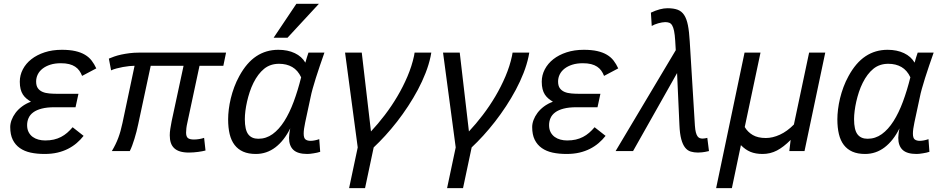

<svg xmlns="http://www.w3.org/2000/svg" viewBox="-20 -786 4916 999"><path d="M415 -79.1Q398.9 -58.6 378.9 -41.5Q358.9 -24.4 334 -11.7Q309.1 1 278.8 8.1Q248.5 15.1 211.9 15.1Q172.4 15.1 139.6 8.1Q106.9 1 83.3 -15.6Q59.6 -32.2 46.4 -58.8Q33.2 -85.4 33.2 -125Q33.2 -142.6 40.3 -161.6Q47.4 -180.7 60.8 -198.7Q74.2 -216.8 94.5 -231.9Q114.7 -247.1 141.1 -256.8Q128.4 -264.2 117.7 -273.2Q106.9 -282.2 99.1 -294.2Q91.3 -306.2 87.2 -322.5Q83 -338.9 83 -360.8Q83 -395 98.9 -425.3Q114.7 -455.6 143.3 -478Q171.9 -500.5 212.2 -513.7Q252.4 -526.9 301.8 -526.9Q342.3 -526.9 371.6 -520.3Q400.9 -513.7 421.9 -501.2Q442.9 -488.8 456.8 -470.7Q470.7 -452.6 481 -430.2L407.2 -391.1Q401.4 -406.2 392.6 -418.5Q383.8 -430.7 370.8 -439.2Q357.9 -447.8 339.8 -452.4Q321.8 -457 296.9 -457Q266.1 -457 242.2 -449.5Q218.3 -441.9 201.7 -429Q185.1 -416 176.5 -398.7Q168 -381.3 168 -361.8Q168 -339.8 177 -327.1Q186 -314.5 201.4 -307.9Q216.8 -301.3 237.8 -299.6Q258.8 -297.9 282.2 -297.9H388.2L373 -228H263.2Q224.1 -228 197 -220.9Q169.9 -213.9 153.1 -201.4Q136.2 -189 128.7 -171.9Q121.1 -154.8 121.1 -134.8Q121.1 -113.3 129.2 -98.1Q137.2 -83 150.4 -73.5Q163.6 -64 180.4 -59.6Q197.3 -55.2 214.8 -55.2Q239.7 -55.2 260 -59.8Q280.3 -64.5 297.6 -73.5Q314.9 -82.5 329.6 -95.2Q344.2 -107.9 357.9 -124Z M1049.3 -2.9Q1042 -1 1032 1Q1022 2.9 1010.7 4.4Q999.5 5.9 987.3 6.8Q975.1 7.8 963.4 7.8Q936 7.8 917 2Q897.9 -3.9 886 -15.4Q874 -26.9 868.7 -43.5Q863.3 -60.1 863.3 -82Q863.3 -97.2 866 -115Q868.7 -132.8 873 -154.8L935.1 -443.8H764.2L699.2 -140.1Q695.3 -121.1 690.2 -101.3Q685.1 -81.5 679.4 -63.2Q673.8 -44.9 667.7 -28.6Q661.6 -12.2 655.3 0H562Q572.8 -18.1 580.8 -34.7Q588.9 -51.3 595.2 -68.1Q601.6 -85 606.9 -103.8Q612.3 -122.6 617.2 -146L680.2 -443.8Q668.9 -443.8 652.8 -442.1Q636.7 -440.4 619.4 -437.3Q602.1 -434.1 585.7 -429.7Q569.3 -425.3 558.1 -419.9L546.4 -481Q558.1 -486.3 574.5 -491.9Q590.8 -497.6 610.8 -502Q630.9 -506.3 654.3 -509.3Q677.7 -512.2 703.1 -512.2H1156.2L1142.1 -443.8H1018.1L955.1 -148.9Q951.2 -132.3 949.7 -119.1Q948.2 -106 948.2 -96.2Q948.2 -75.7 957.5 -67.9Q966.8 -60.1 989.3 -60.1Q1002 -60.1 1016.8 -62.5Q1031.7 -64.9 1042 -68.8Z M1646 3.9Q1639.2 6.3 1630.1 8.3Q1621.1 10.3 1611.8 11.7Q1602.5 13.2 1593.8 14.2Q1585 15.1 1579.1 15.1Q1529.3 15.1 1506.6 -6.1Q1483.9 -27.3 1483.9 -68.8Q1483.9 -75.7 1485.4 -89.1Q1486.8 -102.5 1490.2 -118.2Q1458.5 -54.2 1413.1 -19.5Q1367.7 15.1 1311 15.1Q1272.9 15.1 1245.6 3.2Q1218.3 -8.8 1200.7 -31.7Q1183.1 -54.7 1175 -88.1Q1167 -121.6 1167 -165Q1167 -189 1170.4 -217Q1173.8 -245.1 1180.9 -274.4Q1188 -303.7 1199 -333.3Q1210 -362.8 1225.1 -390.1Q1263.2 -460 1313.7 -493.4Q1364.3 -526.9 1428.2 -526.9Q1477.1 -526.9 1513.7 -509.5Q1550.3 -492.2 1568.8 -460Q1572.8 -474.1 1576.9 -487.8Q1581.1 -501.5 1585 -512.2H1668Q1655.8 -477.5 1644.3 -443.8Q1632.8 -410.2 1623.3 -379.9Q1613.8 -349.6 1606.7 -324.2Q1599.6 -298.8 1596.2 -280.8L1567.9 -148.9Q1564 -130.4 1562 -116Q1560.1 -101.6 1560.1 -90.8Q1560.1 -67.9 1569.6 -60.5Q1579.1 -53.2 1596.2 -53.2Q1606 -53.2 1618.2 -55.7Q1630.4 -58.1 1641.1 -62ZM1324.2 -64Q1364.7 -64 1398.2 -88.1Q1431.6 -112.3 1459 -155.3Q1486.3 -198.2 1508.1 -256.8Q1529.8 -315.4 1546.9 -383.8Q1529.8 -420.4 1500.5 -437.3Q1471.2 -454.1 1432.1 -454.1Q1386.2 -454.1 1354.2 -428Q1322.3 -401.9 1298.8 -355Q1287.6 -332.5 1279.3 -307.4Q1271 -282.2 1265.4 -257.3Q1259.8 -232.4 1256.8 -209Q1253.9 -185.5 1253.9 -166Q1253.9 -110.8 1271.5 -87.4Q1289.1 -64 1324.2 -64ZM1476.1 -589.8H1403.8L1522 -766.1H1639.2Z M1862.3 -512.2 1910.2 -102.1Q1946.8 -141.1 1982.2 -187.5Q2017.6 -233.9 2047.6 -284.7Q2077.6 -335.4 2100.3 -388.9Q2123 -442.4 2134.3 -495.1L2137.2 -512.2H2224.1L2220.2 -491.2Q2211.4 -449.7 2194.3 -406Q2177.2 -362.3 2154.1 -318.8Q2130.9 -275.4 2103.3 -233.4Q2075.7 -191.4 2045.7 -152.8Q2015.6 -114.3 1984.6 -80.3Q1953.6 -46.4 1924.3 -19L1879.4 192.9H1796.4L1841.3 -19L1775.4 -512.2Z M2372.1 -512.2 2419.9 -102.1Q2456.5 -141.1 2491.9 -187.5Q2527.3 -233.9 2557.4 -284.7Q2587.4 -335.4 2610.1 -388.9Q2632.8 -442.4 2644 -495.1L2647 -512.2H2733.9L2730 -491.2Q2721.2 -449.7 2704.1 -406Q2687 -362.3 2663.8 -318.8Q2640.6 -275.4 2613 -233.4Q2585.4 -191.4 2555.4 -152.8Q2525.4 -114.3 2494.4 -80.3Q2463.4 -46.4 2434.1 -19L2389.2 192.9H2306.2L2351.1 -19L2285.2 -512.2Z M3130.9 -79.1Q3114.7 -58.6 3094.7 -41.5Q3074.7 -24.4 3049.8 -11.7Q3024.9 1 2994.6 8.1Q2964.4 15.1 2927.7 15.1Q2888.2 15.1 2855.5 8.1Q2822.8 1 2799.1 -15.6Q2775.4 -32.2 2762.2 -58.8Q2749 -85.4 2749 -125Q2749 -142.6 2756.1 -161.6Q2763.2 -180.7 2776.6 -198.7Q2790 -216.8 2810.3 -231.9Q2830.6 -247.1 2856.9 -256.8Q2844.2 -264.2 2833.5 -273.2Q2822.8 -282.2 2814.9 -294.2Q2807.1 -306.2 2803 -322.5Q2798.8 -338.9 2798.8 -360.8Q2798.8 -395 2814.7 -425.3Q2830.6 -455.6 2859.1 -478Q2887.7 -500.5 2928 -513.7Q2968.3 -526.9 3017.6 -526.9Q3058.1 -526.9 3087.4 -520.3Q3116.7 -513.7 3137.7 -501.2Q3158.7 -488.8 3172.6 -470.7Q3186.5 -452.6 3196.8 -430.2L3123 -391.1Q3117.2 -406.2 3108.4 -418.5Q3099.6 -430.7 3086.7 -439.2Q3073.7 -447.8 3055.7 -452.4Q3037.6 -457 3012.7 -457Q2981.9 -457 2958 -449.5Q2934.1 -441.9 2917.5 -429Q2900.9 -416 2892.3 -398.7Q2883.8 -381.3 2883.8 -361.8Q2883.8 -339.8 2892.8 -327.1Q2901.9 -314.5 2917.2 -307.9Q2932.6 -301.3 2953.6 -299.6Q2974.6 -297.9 2998 -297.9H3104L3088.9 -228H2979Q2939.9 -228 2912.8 -220.9Q2885.7 -213.9 2868.9 -201.4Q2852.1 -189 2844.5 -171.9Q2836.9 -154.8 2836.9 -134.8Q2836.9 -113.3 2845 -98.1Q2853 -83 2866.2 -73.5Q2879.4 -64 2896.2 -59.6Q2913.1 -55.2 2930.7 -55.2Q2955.6 -55.2 2975.8 -59.8Q2996.1 -64.5 3013.4 -73.5Q3030.8 -82.5 3045.4 -95.2Q3060.1 -107.9 3073.7 -124Z M3595.7 -131.8Q3597.2 -110.4 3600.6 -97.4Q3604 -84.5 3609.1 -77.1Q3614.3 -69.8 3620.8 -67.4Q3627.4 -64.9 3635.7 -64.9Q3642.6 -64.9 3648.9 -66.2Q3655.3 -67.4 3660.2 -68.8L3668.9 0Q3646.5 5.4 3632.3 6.6Q3618.2 7.8 3611.8 7.8Q3591.3 7.8 3574.2 2.7Q3557.1 -2.4 3544.7 -18.1Q3532.2 -33.7 3524.7 -61.8Q3517.1 -89.8 3515.1 -136.2L3502.9 -405.8L3273.9 0H3183.1L3496.1 -524.9L3493.2 -574.2Q3491.2 -606 3487.3 -625Q3483.4 -644 3477.1 -654.3Q3470.7 -664.6 3461.9 -667.7Q3453.1 -670.9 3440.9 -670.9Q3433.6 -670.9 3424.1 -669.2Q3414.6 -667.5 3404.8 -664.8Q3395 -662.1 3386.2 -658.4Q3377.4 -654.8 3371.1 -650.9L3366.7 -720.2Q3415.5 -743.2 3453.1 -743.2Q3484.9 -743.2 3505.9 -735.4Q3526.9 -727.5 3539.8 -707.8Q3552.7 -688 3559.3 -654.8Q3565.9 -621.6 3568.8 -570.8Z M4166 0H4086.9L4093.8 -58.1Q4057.1 -21 4022.5 -2.9Q3987.8 15.1 3947.8 15.1Q3911.6 15.1 3885 4.2Q3858.4 -6.8 3835 -30.8L3788.1 192.9H3706.1L3854 -512.2H3937L3855 -125Q3870.1 -99.1 3896.7 -83.5Q3923.3 -67.9 3964.8 -67.9Q4000 -67.9 4037.8 -85.2Q4075.7 -102.5 4110.8 -138.2L4189.9 -512.2H4273.9Z M4815.9 3.9Q4809.1 6.3 4800 8.3Q4791 10.3 4781.7 11.7Q4772.5 13.2 4763.7 14.2Q4754.9 15.1 4749 15.1Q4699.2 15.1 4676.5 -6.1Q4653.8 -27.3 4653.8 -68.8Q4653.8 -75.7 4655.3 -89.1Q4656.7 -102.5 4660.2 -118.2Q4628.4 -54.2 4583 -19.5Q4537.6 15.1 4481 15.1Q4442.9 15.1 4415.5 3.2Q4388.2 -8.8 4370.6 -31.7Q4353 -54.7 4345 -88.1Q4336.9 -121.6 4336.9 -165Q4336.9 -189 4340.3 -217Q4343.8 -245.1 4350.8 -274.4Q4357.9 -303.7 4368.9 -333.3Q4379.9 -362.8 4395 -390.1Q4433.1 -460 4483.6 -493.4Q4534.2 -526.9 4598.1 -526.9Q4647 -526.9 4683.6 -509.5Q4720.2 -492.2 4738.8 -460Q4742.7 -474.1 4746.8 -487.8Q4751 -501.5 4754.9 -512.2H4837.9Q4825.7 -477.5 4814.2 -443.8Q4802.7 -410.2 4793.2 -379.9Q4783.7 -349.6 4776.6 -324.2Q4769.5 -298.8 4766.1 -280.8L4737.8 -148.9Q4733.9 -130.4 4731.9 -116Q4730 -101.6 4730 -90.8Q4730 -67.9 4739.5 -60.5Q4749 -53.2 4766.1 -53.2Q4775.9 -53.2 4788.1 -55.7Q4800.3 -58.1 4811 -62ZM4494.1 -64Q4534.7 -64 4568.1 -88.1Q4601.6 -112.3 4628.9 -155.3Q4656.2 -198.2 4678 -256.8Q4699.7 -315.4 4716.8 -383.8Q4699.7 -420.4 4670.4 -437.3Q4641.1 -454.1 4602.1 -454.1Q4556.2 -454.1 4524.2 -428Q4492.2 -401.9 4468.8 -355Q4457.5 -332.5 4449.2 -307.4Q4440.9 -282.2 4435.3 -257.3Q4429.7 -232.4 4426.8 -209Q4423.8 -185.5 4423.8 -166Q4423.8 -110.8 4441.4 -87.4Q4459 -64 4494.1 -64Z"/></svg>

Font: Lorenzo Sans
Style: Italic
Weight: 400
Italic angle: -12°
Foundry: Intel Corporation
Version: Version 1.00; ttfautohint (v1.5)